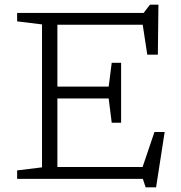

<svg xmlns="http://www.w3.org/2000/svg" viewBox="-20 -762 770 818"><path d="M53 0V-36L159 -49V-658L53 -671V-707H592L619 -742H655L652.5 -529H607.5L588 -656.5H224.5V-393H443L456 -494.5H496V-239H456L443 -342.5H224.5V-50.5H587.5L638 -199.5H681.5L645 36H600.5L588.5 0Z"/></svg>

Font: Newsreader 6pt Light
Style: Regular
Weight: 300
Designer: Hugues Gentile
Foundry: Production Type
Version: Version 1.003; ttfautohint (v1.8.3)